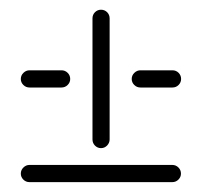

<svg xmlns="http://www.w3.org/2000/svg" viewBox="-20 -458 410 393"><path d="M22.6 -102.6Q22.6 -110 28 -115.2Q33.3 -120.4 40.4 -120.4H332.6Q340 -120.4 345.2 -115.2Q350.4 -110 350.4 -102.6Q350.4 -95.6 345.2 -90.4Q340 -85.2 332.6 -85.2H40.4Q33 -85.2 27.8 -90.4Q22.6 -95.6 22.6 -102.6ZM22.6 -296.3Q22.6 -303.7 28 -308.9Q33.3 -314.1 40.4 -314.1H105.9Q113.3 -314.1 118.5 -308.9Q123.7 -303.7 123.7 -296.3Q123.7 -289.3 118.5 -284.1Q113.3 -278.9 105.9 -278.9H40.4Q33 -278.9 27.8 -284.1Q22.6 -289.3 22.6 -296.3ZM186.7 -154.8Q179.6 -154.8 174.4 -160Q169.3 -165.2 169.3 -172.6V-420.4Q169.3 -427.8 174.4 -433Q179.6 -438.1 186.7 -438.1Q194.1 -438.1 199.3 -433Q204.4 -427.8 204.4 -420.4V-172.6Q204.4 -165.6 199.3 -160.2Q194.1 -154.8 186.7 -154.8ZM249.6 -296.3Q249.6 -303.7 255 -308.9Q260.4 -314.1 267.4 -314.1H333Q340.4 -314.1 345.6 -308.9Q350.7 -303.7 350.7 -296.3Q350.7 -289.3 345.6 -284.1Q340.4 -278.9 333 -278.9H267.4Q260 -278.9 254.8 -284.1Q249.6 -289.3 249.6 -296.3Z"/></svg>

Font: 26F Galaxy Sans Light
Style: Regular
Weight: 300
Designer: C₂₉H₂₅N₃O₅
Version: Version 1.100